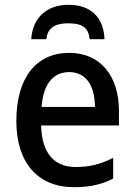

<svg xmlns="http://www.w3.org/2000/svg" viewBox="-20 -769 560 799"><path d="M265 -749C173 -749 115 -693 110 -606H173C178 -658 216 -672 263 -672C316 -672 348 -659 353 -606H415C411 -696 359 -749 265 -749ZM268 -549C132 -549 48 -447 48 -266C48 -92 137 10 288 10C354 10 402 -1 451 -26V-112C399 -86 354 -74 295 -74C204 -74 154 -133 151 -247H475V-307C475 -452 399 -549 268 -549ZM268 -469C341 -469 375 -408 375 -324H153C160 -419 201 -469 268 -469Z"/></svg>

Font: Noto Sans SemiCondensed Medium
Style: Regular
Weight: 500
Width: 4
Designer: Monotype Design Team
Foundry: Monotype Imaging Inc.
Version: Version 2.013